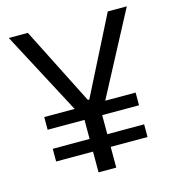

<svg xmlns="http://www.w3.org/2000/svg" viewBox="-104 -782 794 870"><g transform="rotate(-15 293.0 -346.5)"><path d="M78.6 -246.1H251.5V-156.7H78.6V-97.2H251.5V0H334.5V-97.2H507.3V-156.7H334.5V-246.1H507.3V-305.7H364.7L569.8 -693.4H480.5L296.4 -329.6H289.6L105.5 -693.4H16.1L221.2 -305.7H78.6Z"/></g></svg>

Font: Cascadia Mono PL SemiLight
Style: Regular
Weight: 350
Monospace: yes
Designer: Aaron Bell
Foundry: Saja Typeworks
Version: Version 2404.023